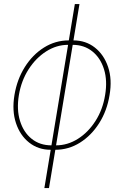

<svg xmlns="http://www.w3.org/2000/svg" viewBox="-20 -748 628 972"><path d="M236.3 10.3Q173.8 10.3 127.7 -26.1Q81.5 -62.5 60.8 -125Q40 -187.5 53.2 -267.1Q66.4 -346.2 105.7 -408.7Q145 -471.2 202.6 -507.3Q260.3 -543.5 328.1 -543.5H351.6Q414.1 -543.5 460.2 -507.3Q506.3 -471.2 527.3 -408.7Q548.3 -346.2 534.7 -267.1Q522 -187.5 482.4 -125Q442.9 -62.5 385.3 -26.1Q327.6 10.3 259.8 10.3ZM240.2 -12.2H263.7Q322.3 -12.2 374.5 -45.2Q426.8 -78.1 463.6 -136Q500.5 -193.8 512.2 -267.1Q524.4 -339.8 506.6 -397.2Q488.8 -454.6 447.5 -487.8Q406.2 -521 347.7 -521H324.2Q266.1 -521 213.9 -487.8Q161.6 -454.6 124.8 -397.2Q87.9 -339.8 75.7 -267.1Q63.5 -193.8 81.3 -136Q99.1 -78.1 140.4 -45.2Q181.6 -12.2 240.2 -12.2ZM204.6 204.1 358.9 -727.5H382.3L228 204.1Z"/></svg>

Font: Inter 20pt Thin
Style: Italic
Weight: 250
Italic angle: -9.3988°
Version: Version 4.001;git-66647c0bb